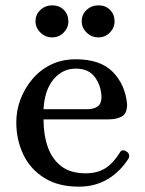

<svg xmlns="http://www.w3.org/2000/svg" viewBox="-20 -687 542 719"><path d="M275 12Q198 12 145.5 -21Q93 -54 67 -109Q41 -164 41 -229Q41 -273 56.5 -314.5Q72 -356 101 -390.5Q130 -425 171 -445Q212 -465 264 -465Q356 -465 402.5 -417.5Q449 -370 456 -297Q456 -262 436.5 -251Q417 -240 386 -240H143Q143 -182 159 -136.5Q175 -91 209.5 -64.5Q244 -38 301 -38Q343 -38 373 -56Q403 -74 431 -119Q439 -129 453 -120Q461 -116 463 -107.5Q465 -99 461 -93Q430 -44 383 -16Q336 12 275 12ZM143 -278H306Q330 -278 344.5 -287.5Q359 -297 360 -320Q360 -363 336.5 -396.5Q313 -430 264 -430Q214 -430 180.5 -390Q147 -350 143 -278ZM348 -547Q323 -547 304.5 -565Q286 -583 286 -607Q286 -633 304.5 -650Q323 -667 349 -667Q375 -667 392 -650Q409 -633 409 -607Q409 -583 391.5 -565Q374 -547 348 -547ZM175 -547Q150 -547 131.5 -565Q113 -583 113 -607Q113 -633 131.5 -650Q150 -667 176 -667Q202 -667 219 -650Q236 -633 236 -607Q236 -583 218.5 -565Q201 -547 175 -547Z"/></svg>

Font: Alice
Style: Regular
Weight: 400
Designer: Ksenia Yerulevich
Foundry: Cyreal (http://www.cyreal.org/)
Version: Version 2.003; ttfautohint (v1.8.3)